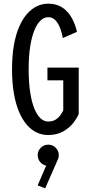

<svg xmlns="http://www.w3.org/2000/svg" viewBox="-20 -726 490 1048"><path d="M409.7 -357V-104.4Q401.1 -82.3 380.1 -55.2Q359.1 -28.1 324.7 -8.6Q290.4 11 242 11Q209.9 11 180.6 -2.7Q151.2 -16.4 126.8 -44.4Q102.4 -72.5 84.1 -115.2Q65.9 -157.9 55.8 -216Q45.7 -274.1 45.7 -348Q45.7 -421.9 56 -479.9Q66.2 -537.9 84.9 -580.4Q103.5 -623 128.2 -650.8Q153 -678.6 182.2 -692.3Q211.4 -706 243 -706Q289.4 -706 321.1 -684.4Q352.8 -662.7 372 -627.6Q391.3 -592.5 400.1 -552.4L323.1 -518.3Q319.4 -539.6 310.4 -566.3Q301.4 -593.1 285.1 -612.7Q268.8 -632.3 243 -632.3Q221.4 -632.3 202.1 -614.6Q182.8 -597 168.1 -561.6Q153.4 -526.1 144.9 -472.8Q136.4 -419.4 136.4 -348Q136.4 -276.6 144.6 -223.1Q152.8 -169.6 167.2 -134.1Q181.6 -98.5 200.8 -80.6Q219.9 -62.7 242 -62.7Q267.3 -62.7 283.6 -73.1Q299.9 -83.4 309.9 -97.8Q319.8 -112.1 325.3 -123.7V-287.7H238.9V-357ZM243.5 179.1Q219.4 179.1 202.6 162.1Q185.9 145.1 185.9 120.5Q185.9 97.4 202.6 80.5Q219.4 63.6 243.5 63.6Q267.6 63.6 284.2 80.5Q300.9 97.4 300.9 120.5Q300.9 145.1 284.2 162.1Q267.6 179.1 243.5 179.1ZM243.8 150.6 294.8 146.8 226.7 301.9 185.5 286Z"/></svg>

Font: League Mono Thin Condensed
Style: Regular
Weight: 100
Width: 1
Designer: Tyler Finck
Foundry: The League of Moveable Type / Tyler Finck
Version: Version 2.300;RELEASE